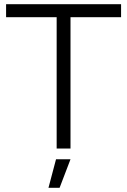

<svg xmlns="http://www.w3.org/2000/svg" viewBox="-20 -708 606 915"><path d="M9 -626H250V0H316V-626H557V-688H9ZM316 51H247L211 187H264Z"/></svg>

Font: Roundo
Style: Regular
Weight: 400
Designer: Shiva Nallaperumal
Foundry: Indian Type Foundry
Version: Version 2.000